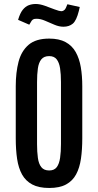

<svg xmlns="http://www.w3.org/2000/svg" viewBox="-20 -935 492 964"><path d="M227.1 8.8Q174.8 8.8 141.8 -8.8Q108.9 -26.4 90.8 -58.8Q72.8 -91.3 65.9 -137.2Q59.1 -183.1 59.1 -240.2V-502.4Q59.1 -571.3 73.2 -625.2Q87.4 -679.2 123.8 -710.2Q160.2 -741.2 227.1 -741.2Q276.9 -741.2 309.3 -723.6Q341.8 -706.1 360.1 -673.6Q378.4 -641.1 385.7 -597.7Q393.1 -554.2 393.1 -502.4V-240.2Q393.1 -184.1 386.5 -138.4Q379.9 -92.8 362.3 -59.8Q344.7 -26.9 312 -9Q279.3 8.8 227.1 8.8ZM227.1 -79.1Q252.4 -79.1 264.9 -95.7Q277.3 -112.3 281.7 -142.3Q286.1 -172.4 286.1 -211.9V-522.9Q286.1 -562.5 281.7 -591.6Q277.3 -620.6 264.6 -637Q252 -653.3 227.1 -653.3Q200.7 -653.3 187.5 -637Q174.3 -620.6 170.2 -591.6Q166 -562.5 166 -522.9V-211.9Q166 -172.4 170.2 -142.3Q174.3 -112.3 187.5 -95.7Q200.7 -79.1 227.1 -79.1ZM298.3 -800.8Q276.9 -800.8 253.2 -810.8Q229.5 -820.8 206.5 -830.8Q183.6 -840.8 163.1 -840.8Q155.3 -840.8 151.9 -839.8Q144 -837.9 138.9 -830.8Q133.8 -823.7 127 -811L70.8 -835.4Q80.6 -868.7 94 -885.5Q107.4 -902.3 124 -908.7Q140.6 -915 159.7 -915Q179.7 -915 205.3 -906Q231 -897 253.9 -887.9Q276.9 -878.9 289.1 -878.9H291Q297.9 -879.9 304.2 -885.7Q310.5 -891.6 318.4 -913.6L380.4 -899.9L376 -880.4Q363.8 -831.5 345.5 -816.2Q327.1 -800.8 298.3 -800.8Z"/></svg>

Font: Antonio Medium
Style: Regular
Weight: 500
Designer: Vernon Adams
Foundry: Vernon Adams
Version: Version 1.002